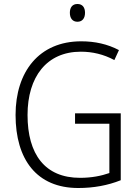

<svg xmlns="http://www.w3.org/2000/svg" viewBox="-20 -932 694 962"><path d="M368 -912C343 -912 330 -895 330 -868C330 -840 344 -823 368 -823C392 -823 406 -840 406 -868C406 -895 393 -912 368 -912ZM356 -364V-312H528V-65C488 -51 440 -41 381 -41C205 -41 118 -159 118 -356C118 -547 214 -673 385 -673C443 -673 499 -660 553 -631L576 -681C519 -711 456 -725 387 -725C176 -725 58 -573 58 -356C58 -133 164 10 372 10C449 10 520 -3 585 -29V-364Z"/></svg>

Font: Noto Sans Armenian SemiCondensed Light
Style: Regular
Weight: 300
Width: 4
Designer: Monotype Design Team
Foundry: Monotype Imaging Inc.
Version: Version 2.008